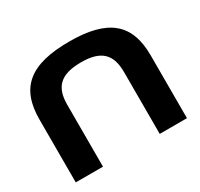

<svg xmlns="http://www.w3.org/2000/svg" viewBox="-149 -903 1140 1093"><g transform="rotate(-30 421.0 -356.5)"><path d="M55 -413V0H234V-407C234 -525 289 -577 423 -577C552 -577 607 -525 607 -407V0H786V-413C786 -622 676 -713 423 -713C165 -713 55 -622 55 -413Z"/></g></svg>

Font: LT Wave UI Medium
Style: Regular
Weight: 500
Designer: Daniel Lyons
Foundry: New Value
Version: Version 2.5 (Glyphs App)